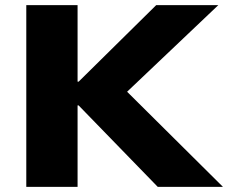

<svg xmlns="http://www.w3.org/2000/svg" viewBox="-20 -725 885 745"><path d="M82 0V-705H281V-408H285L586 -705H827L431 -329L439 -403L845 0H592L285 -316H281V0Z"/></svg>

Font: Nunito Sans 10pt SemiExpanded Black
Style: Regular
Weight: 900
Width: 6
Designer: Vernon Adams
Foundry: Vernon Adams
Version: Version 3.101;gftools[0.9.27]